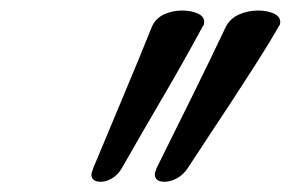

<svg xmlns="http://www.w3.org/2000/svg" viewBox="-20 -719 560 370"><path d="M297.4 -368.7Q278.3 -368.7 278.3 -383.3Q278.3 -386.2 279.8 -389.2L281.7 -395Q319.3 -470.7 351.3 -535.4Q383.3 -600.1 415.5 -668Q423.8 -683.6 440.9 -691.2Q458 -698.7 477.5 -698.7Q494.6 -698.7 507.3 -693.1Q520 -687.5 520 -676.8Q520 -670.9 517.1 -668Q500.5 -638.7 477.3 -602.3Q454.1 -565.9 429.2 -527.8Q404.3 -489.7 381.3 -455.1Q358.4 -420.4 341.8 -395Q333.5 -382.3 321 -375.5Q308.6 -368.7 297.4 -368.7ZM174.3 -368.7Q156.2 -368.7 156.2 -382.8Q156.2 -385.7 157.7 -388.7L159.7 -395Q189.5 -466.8 220 -539.3Q250.5 -611.8 272.9 -668Q280.3 -684.1 296.4 -691.4Q312.5 -698.7 331.1 -698.7Q348.1 -698.7 360.8 -693.1Q373.5 -687.5 373.5 -676.8Q373.5 -670.9 370.6 -668Q330.6 -594.2 293 -530.3Q255.4 -466.3 214.8 -395Q207.5 -382.3 196.3 -375.5Q185.1 -368.7 174.3 -368.7Z"/></svg>

Font: Damion
Style: Regular
Weight: 400
Designer: Vernon Adams
Foundry: Vernon Adams
Version: Version 1.100; ttfautohint (v1.8.4.7-5d5b)